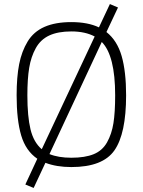

<svg xmlns="http://www.w3.org/2000/svg" viewBox="-20 -815 704 947"><path d="M332 9Q259 9 204 -12L146 112L105 95L164 -32Q107 -71 84.5 -147Q62 -223 62 -345Q62 -435 74.5 -498.5Q87 -562 116.5 -610.5Q146 -659 199.5 -682.5Q253 -706 332 -706Q413 -706 468 -680L522 -795L562 -778L505 -657Q558 -615 580 -538.5Q602 -462 602 -345Q602 -156 544.5 -73.5Q487 9 332 9ZM115 -345Q115 -241 130.5 -177Q146 -113 186 -79L447 -635Q400 -660 332 -660Q266 -660 223 -640Q180 -620 156.5 -577.5Q133 -535 124 -480.5Q115 -426 115 -345ZM332 -37Q399 -37 442 -54.5Q485 -72 508 -113Q531 -154 539.5 -207.5Q548 -261 548 -345Q548 -541 482 -608L224 -55Q268 -37 332 -37Z"/></svg>

Font: TitilliumText
Style: Light
Weight: 300
Designer: Accademia di Belle Arti di Urbino and others
Foundry: Accademia di Belle Arti di Urbino and others.
Version: Version 60.001